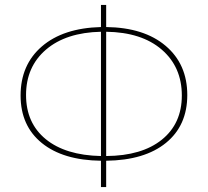

<svg xmlns="http://www.w3.org/2000/svg" viewBox="-20 -734 838 774"><path d="M387 20V-86Q234 -88 148.5 -157.5Q63 -227 63 -349Q63 -473 149 -547Q235 -621 387 -625V-714H408V-625Q561 -623 648 -549Q735 -475 735 -351Q735 -228 649 -158Q563 -88 408 -86V20ZM713 -349Q713 -464 632 -534Q551 -604 408 -606V-105Q552 -106 632.5 -171Q713 -236 713 -349ZM85 -351Q85 -238 164.5 -173Q244 -108 387 -105V-606Q246 -603 165.5 -534Q85 -465 85 -351Z"/></svg>

Font: Cantarell Thin
Style: Regular
Weight: 100
Designer: Dave Crossland, Nikolaus Waxweiler, Florian Fecher, Jacques Le Bailly, Eben Sorkin, Alexei Vanyashin, Alexios Zavras, Em
Version: Version 0.303